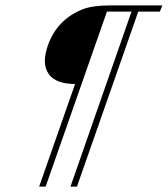

<svg xmlns="http://www.w3.org/2000/svg" viewBox="-20 -620 621 711"><path d="M125 71 258 -309Q188 -309 161 -345Q146 -366 146 -395Q146 -418 157 -451Q191 -548 287 -586Q324 -600 389 -600H581L572 -577H492L265 71H241L467 -577H376L149 71Z"/></svg>

Font: Mea Culpa
Style: Regular
Weight: 400
Designer: Robert E. Leuschke
Foundry: Robert E. Leuschke
Version: Version 1.010; ttfautohint (v1.8.3)